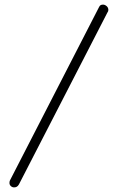

<svg xmlns="http://www.w3.org/2000/svg" viewBox="-20 -788 510 831"><path d="M449 -745Q449 -739 445 -734L62 10Q58 17 53 20Q48 23 41 23Q33 23 27 17.5Q21 12 21 4Q21 -3 23 -7L409 -758Q412 -764 416 -766Q420 -768 426 -768Q434 -768 441.5 -761.5Q449 -755 449 -745Z"/></svg>

Font: Dosis
Style: Regular
Weight: 400
Designer: Edgar Tolentino, Pablo Impallari, Igino Marini
Foundry: Edgar Tolentino, Pablo Impallari, Igino Marini
Version: Version 1.007;Glyphs 3.1.1 (3134)